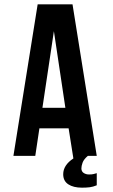

<svg xmlns="http://www.w3.org/2000/svg" viewBox="-20 -720 522 887"><path d="M427 0H386Q367 16 361.5 31.5Q356 47 356 58Q356 72 366.5 79Q377 86 391 86Q406 86 412.5 84Q419 82 427 80V136Q410 143 395 145Q380 147 359 147Q319 147 295.5 131.5Q272 116 272 85Q272 43 319 12L297 -127H162L143 0H42L154 -700H315ZM176 -222H282L229 -576Z"/></svg>

Font: Bebas Neue Bold
Style: Regular
Weight: 700
Designer: Ryoichi Tsunekawa & LGV (GE)
Foundry: Free Software Foundation, Inc.
Version: Version 1.003 August 13, 2016